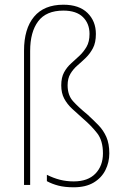

<svg xmlns="http://www.w3.org/2000/svg" viewBox="-20 -785 528 815"><path d="M387 -641Q387 -604 374.5 -580.5Q362 -557 344.5 -540Q327 -523 309 -507.5Q291 -492 279 -472Q267 -452 267 -423Q267 -381 290 -355.5Q313 -330 351 -299Q376 -276 397.5 -254Q419 -232 431.5 -203.5Q444 -175 444 -134Q444 -96 427.5 -63Q411 -30 377.5 -10Q344 10 293 10Q255 10 228 3Q201 -4 179 -16V-43Q207 -29 234.5 -22Q262 -15 293 -15Q353 -15 385 -48Q417 -81 417 -134Q417 -188 392.5 -219.5Q368 -251 333 -281Q308 -303 286.5 -323Q265 -343 252.5 -366.5Q240 -390 240 -423Q240 -456 252 -478Q264 -500 282 -516Q300 -532 317.5 -548.5Q335 -565 347.5 -586.5Q360 -608 360 -641Q360 -685 332 -712.5Q304 -740 249 -740Q176 -740 142 -694.5Q108 -649 108 -569V0H82V-570Q82 -663 124.5 -714Q167 -765 249 -765Q316 -765 351.5 -730Q387 -695 387 -641Z"/></svg>

Font: Noto Sans Gurmukhi UI SemiCondensed Thin
Style: Regular
Weight: 100
Width: 4
Designer: Jelle Bosma - Monotype Design Team
Foundry: Monotype Imaging Inc.
Version: Version 2.004; ttfautohint (v1.8.4.7-5d5b)